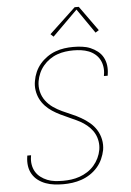

<svg xmlns="http://www.w3.org/2000/svg" viewBox="-63 -1007 726 1061"><g transform="rotate(-5 300.0 -476.5)"><path d="M245 8Q220 8 195 5Q170 2 147 -6.5Q124 -15 105 -29.5Q86 -44 74 -64.5Q62 -85 58.5 -109.5Q55 -134 59 -160Q59 -162 59.5 -163.5Q60 -165 60 -167H81Q81 -166 80.5 -164Q80 -162 80 -161Q76 -138 79.5 -116Q83 -94 93.5 -76Q104 -58 121 -45Q138 -32 158 -24Q178 -16 200 -13.5Q222 -11 245 -11Q268 -11 291 -14Q314 -17 337 -25Q360 -33 381 -46.5Q402 -60 418 -78.5Q434 -97 444.5 -119Q455 -141 459 -164Q463 -187 459.5 -210Q456 -233 446 -252.5Q436 -272 420.5 -288Q405 -304 387 -316Q369 -328 348.5 -337.5Q328 -347 308 -356L306 -357Q283 -367 260.5 -378Q238 -389 217.5 -402.5Q197 -416 180 -434Q163 -452 152 -474Q141 -496 137 -522Q133 -548 138 -574Q142 -599 152.5 -623Q163 -647 180 -667Q197 -687 219 -702.5Q241 -718 265.5 -727Q290 -736 315 -739.5Q340 -743 364 -743Q389 -743 413.5 -740Q438 -737 459.5 -728Q481 -719 499.5 -704.5Q518 -690 529 -669.5Q540 -649 543 -625Q546 -601 542 -576Q542 -574 541.5 -572Q541 -570 541 -568H520Q520 -570 520.5 -571.5Q521 -573 521 -575Q525 -597 522 -618.5Q519 -640 509.5 -658Q500 -676 484 -689.5Q468 -703 448.5 -710.5Q429 -718 407.5 -721Q386 -724 364 -724Q342 -724 319.5 -721Q297 -718 274.5 -710Q252 -702 232 -688Q212 -674 196.5 -655.5Q181 -637 171.5 -615.5Q162 -594 158 -571Q153 -541 160 -512.5Q167 -484 184 -461.5Q201 -439 224 -423Q247 -407 273 -395Q299 -383 325 -372Q351 -361 375.5 -347Q400 -333 421.5 -315Q443 -297 458 -273Q473 -249 479 -220Q485 -191 480 -161Q475 -136 464 -111.5Q453 -87 435 -66.5Q417 -46 394 -31Q371 -16 346 -7.5Q321 1 295.5 4.5Q270 8 245 8ZM262 -809 246 -824 392 -961H415L514 -823L495 -811L401 -947Z"/></g></svg>

Font: Iosevka SS04 Th Ex Obl
Style: Regular
Weight: 100
Width: 7
Italic angle: -9°
Monospace: yes
Designer: Belleve Invis
Foundry: Belleve Invis
Version: Version 19.0.0; ttfautohint (v1.8.4)